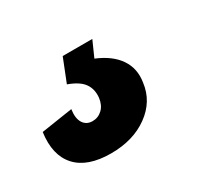

<svg xmlns="http://www.w3.org/2000/svg" viewBox="-115 -83 405 382"><g transform="rotate(-30 88.0 108.0)"><path d="M47 216Q-7 216 -32 188.5Q-57 161 -50 111L22 100Q19 120 26 131Q33 142 47 142Q60 142 69.5 133Q79 124 81 108Q83 89 73.5 75.5Q64 62 39 53L60 0H128L112 36Q146 50 161.5 73Q177 96 172 126Q167 166 132.5 191Q98 216 47 216Z"/></g></svg>

Font: Pathway Extreme SemiCondensed ExtraBold
Style: Italic
Weight: 800
Width: 4
Italic angle: -8°
Version: Version 1.001;gftools[0.9.26]